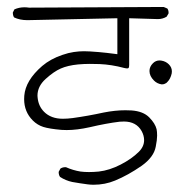

<svg xmlns="http://www.w3.org/2000/svg" viewBox="-20 -564 540 540"><path d="M463.4 -363.3Q463.4 -374.5 454.8 -383.1Q446.3 -391.6 433.6 -393.6Q431.2 -394 428.7 -394Q418 -394 410.2 -386.2Q400.4 -376.5 400.4 -364.3Q400.4 -350.1 413.1 -337.4Q421.9 -328.6 434.6 -326.7Q439.9 -326.7 442.4 -327.9Q444.8 -329.1 445.8 -329.6Q446.8 -330.1 447.8 -330.6Q449.7 -332 451.2 -334Q459.5 -342.3 462.9 -357.4Q463.4 -360.4 463.4 -363.3ZM243.2 -44.4Q275.4 -44.4 303.7 -56.2Q340.3 -71.3 378.4 -97.7Q412.6 -122.1 418 -151.4Q421.9 -170.9 421.9 -182.4Q421.9 -193.8 420.4 -200.7Q416.5 -216.8 399.7 -233.9Q382.8 -251 350.1 -253.4Q341.3 -253.9 332.5 -253.9Q304.2 -253.9 272 -247.6Q227.1 -237.8 184.1 -231.9Q169.4 -230 156.7 -230Q123.5 -230 104 -249.5Q88.4 -265.1 85.9 -288.6Q85.4 -292 85.4 -294.9Q85.4 -321.3 108.4 -342Q131.3 -362.8 150.9 -371.3Q170.4 -379.9 199.7 -382.8Q216.8 -384.3 232.4 -384.3Q248 -384.3 260.3 -383.8Q293.9 -382.3 328.6 -373Q334.5 -371.6 337.4 -371.6Q340.3 -371.6 341.3 -372.6Q343.3 -374.5 343.3 -381.3Q343.3 -383.3 343.3 -385.3V-512.7L423.8 -510.3Q437.5 -510.3 448.7 -517.1L454.1 -526.4Q454.1 -527.3 454.1 -528.3Q454.1 -535.2 450.7 -540L440.4 -544.4L61.5 -542.5Q54.7 -543.5 48.8 -543.5Q33.7 -543.5 20.5 -537.6Q16.1 -528.8 16.1 -528.8Q16.1 -520.5 19.5 -515.1Q35.6 -507.3 57.1 -507.3Q57.6 -507.3 310.1 -512.7V-411.6Q276.4 -416 258.3 -417.5Q230 -419.9 216.3 -419.9Q202.6 -419.9 187.5 -417.7Q172.4 -415.5 155.8 -409.7Q122.1 -398.4 98.6 -378.4Q51.8 -337.9 48.3 -294.9Q47.9 -290 47.9 -285.2Q47.9 -249.5 72.3 -225.1Q85 -212.4 101.8 -207Q118.7 -201.7 152.8 -198.7Q160.2 -198.2 167.5 -198.2Q196.3 -198.2 231.9 -206.1Q279.8 -217.3 316.4 -221.7Q322.8 -222.2 328.6 -222.2Q363.3 -222.2 378.4 -195.3Q385.3 -182.6 385.3 -169.9Q385.3 -151.9 370.6 -137.2Q350.6 -117.2 319.3 -101.1Q288.1 -85 257.8 -81.5Q243.2 -80.1 230.2 -80.1Q217.3 -80.1 206.5 -81.5Q185.1 -85 165.5 -93.8Q164.6 -93.8 163.6 -93.8Q155.8 -93.8 149.9 -89.8L145 -80.6Q145 -71.8 148.9 -66.4Q164.6 -56.2 183.1 -52.2Q205.1 -48.3 227.1 -45.4Q235.4 -44.4 243.2 -44.4Z"/></svg>

Font: NaikaiFont
Style: ExtraLight
Weight: 200
Version: Version 1.89